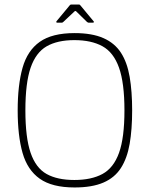

<svg xmlns="http://www.w3.org/2000/svg" viewBox="-20 -821 661 847"><path d="M58 -334Q58 -446 79.5 -522Q101 -598 155.5 -636.5Q210 -675 309 -675Q386 -675 436 -653Q486 -631 513.5 -588.5Q541 -546 552 -482Q563 -418 563 -334Q563 -250 552 -186.5Q541 -123 513.5 -80Q486 -37 436 -15.5Q386 6 309 6Q210 6 155.5 -32.5Q101 -71 79.5 -146.5Q58 -222 58 -334ZM92 -334Q92 -214 115 -147Q138 -80 185.5 -53.5Q233 -27 308 -27Q383 -27 432 -53.5Q481 -80 505 -146.5Q529 -213 529 -334Q529 -455 505 -522.5Q481 -590 432 -617Q383 -644 308 -644Q233 -644 185.5 -616.5Q138 -589 115 -522Q92 -455 92 -334ZM232 -721Q229 -721 228.5 -723Q228 -725 229 -727L288 -798Q290 -801 294 -801H328Q333 -801 334 -798L393 -727Q395 -725 394 -723Q393 -721 390 -721H370Q369 -721 367.5 -722Q366 -723 364 -724L316 -771Q313 -774 309 -771L259 -724Q258 -723 256.5 -722Q255 -721 253 -721Z"/></svg>

Font: Glory Thin Thin
Style: Regular
Weight: 250
Version: Version 1.011